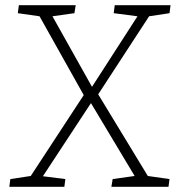

<svg xmlns="http://www.w3.org/2000/svg" viewBox="-20 -723 682 743"><path d="M16 0 20 -30 99 -42 304 -355 133 -660 49 -672 53 -703H273L268 -672L183 -660L336 -387L512 -660L420 -672L424 -703H640L636 -672L557 -660L360 -358L552 -42L636 -30L632 0H411L416 -30L501 -42L332 -324L146 -41L233 -30L229 0Z"/></svg>

Font: Literata 18pt ExtraLight
Style: Italic
Weight: 250
Italic angle: -2°
Designer: Latin by Veronika Burian and Jose Scaglione. Greek by Irene Vlachou. Cyrillic by Vera Evstafieva
Foundry: TypeTogether
Version: Version 3.103;gftools[0.9.29]